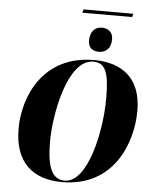

<svg xmlns="http://www.w3.org/2000/svg" viewBox="-65 -1072 906 1136"><g transform="rotate(5 388.0 -503.5)"><path d="M379 -998H675L680 -1018H384ZM497 -776C531 -776 568 -795 568 -858C568 -899 539 -920 502 -920C459 -920 433 -888 433 -838C433 -795 458 -776 497 -776ZM346 11C653 11 754 -256 754 -448C754 -644 637 -725 473 -725C172 -725 63 -475 63 -282C63 -83 171 11 346 11ZM361 1C290 1 255 -62 255 -221C255 -385 317 -715 469 -715C540 -715 564 -662 564 -505C564 -308 498 1 361 1Z"/></g></svg>

Font: Noto Serif Display SemiCondensed Black
Style: Italic
Weight: 900
Width: 4
Italic angle: -12°
Designer: Monotype Design Team
Foundry: Monotype Imaging Inc.
Version: Version 2.009